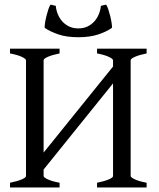

<svg xmlns="http://www.w3.org/2000/svg" viewBox="-20 -831 704 851"><path d="M24.4 0V-21Q57.6 -27.8 76.4 -35.9Q95.2 -43.9 95.2 -50.8V-564Q95.2 -569.8 77.4 -578.6Q59.6 -587.4 24.4 -594.2V-615.2H244.1V-594.2Q210.9 -587.4 192.1 -579.1Q173.3 -570.8 173.3 -564V-154.8L481 -536.1V-564Q481 -569.8 463.1 -578.6Q445.3 -587.4 410.2 -594.2V-615.2H629.9V-594.2Q596.7 -587.4 577.9 -579.1Q559.1 -570.8 559.1 -564V-50.8Q559.1 -44.9 576.9 -36.4Q594.7 -27.8 629.9 -21V0H410.2V-21Q443.4 -27.8 462.2 -35.9Q481 -43.9 481 -50.8V-461.4L173.3 -79.6V-50.8Q173.3 -44.9 190.9 -36.4Q208.5 -27.8 244.1 -21V0ZM327.1 -666Q275.9 -666 239.5 -678.2Q203.1 -690.4 178.2 -707.5Q177.2 -713.4 179.4 -728Q181.6 -742.7 185.5 -758.8Q189.5 -774.9 194.3 -789.6Q199.2 -804.2 204.1 -810.5L227.1 -805.2Q229 -786.1 236.3 -768.1Q243.7 -750 256.1 -736.1Q268.6 -722.2 286.4 -713.6Q304.2 -705.1 327.1 -705.1Q350.1 -705.1 367.9 -713.6Q385.7 -722.2 398.2 -736.1Q410.6 -750 418 -768.1Q425.3 -786.1 427.2 -805.2L450.2 -810.5Q455.1 -804.2 460 -789.6Q464.8 -774.9 468.8 -758.8Q472.7 -742.7 474.9 -728Q477.1 -713.4 476.1 -707.5Q451.7 -690.4 415 -678.2Q378.4 -666 327.1 -666Z"/></svg>

Font: Gentium Plus
Style: Regular
Weight: 400
Designer: J. Victor Gaultney, Annie Olsen, Iska Routamaa
Foundry: SIL International
Version: Version 1.510